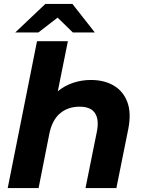

<svg xmlns="http://www.w3.org/2000/svg" viewBox="-20 -950 731 970"><path d="M439 -546Q507 -546 555 -517.5Q603 -489 623.5 -434Q644 -379 628 -298L568 0H412L470 -288Q481 -347 459.5 -379Q438 -411 382 -411Q323 -411 283 -377Q243 -343 229 -273L175 0H19L167 -742H323L272 -489Q308 -518 350.5 -532Q393 -546 439 -546ZM57 -786 209 -930H346L459 -786H348L271 -861L174 -786Z"/></svg>

Font: Montserrat
Style: Bold Italic
Weight: 700
Italic angle: -11.3°
Designer: Julieta Ulanovsky
Foundry: Julieta Ulanovsky
Version: Version 9.000; ttfautohint (v1.8.4.7-5d5b)